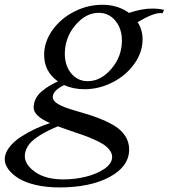

<svg xmlns="http://www.w3.org/2000/svg" viewBox="-86 -511 717 816"><path d="M348.6 -490.7Q415 -490.7 462.4 -456.1Q515.1 -474.6 562.5 -474.6Q585.9 -474.6 611.3 -469.2L604.5 -454.6Q599.6 -455.6 596.7 -455.6Q564 -455.6 499 -417Q520 -383.8 520 -343.8Q520 -288.6 484.4 -239Q448.7 -189.5 391.6 -160.6Q334.5 -131.8 272.5 -131.8Q225.6 -131.8 186.5 -149.4Q138.2 -126 138.2 -98.1Q138.2 -84 156 -72Q173.8 -60.1 202.6 -50.5Q231.4 -41 265.9 -31.2Q300.3 -21.5 335 -8.1Q369.6 5.4 398.4 22.2Q427.2 39.1 445.1 65.2Q462.9 91.3 462.9 124Q462.9 196.3 380.1 241Q297.4 285.6 166.5 285.6Q110.4 285.6 64.5 274.7Q18.6 263.7 -9 245.8Q-36.6 228 -51.3 207.3Q-65.9 186.5 -65.9 166Q-65.9 140.6 -46.9 115.5Q-27.8 90.3 2.4 70.8Q32.7 51.3 64.2 36.6Q95.7 22 126.5 12.2Q57.1 -18.1 57.1 -53.7Q57.1 -74.2 66.4 -92Q75.7 -109.9 92.3 -123.5Q108.9 -137.2 124.5 -146.5Q140.1 -155.8 160.2 -165Q101.6 -206.5 101.6 -277.8Q101.6 -333.5 137 -383.1Q172.4 -432.6 229.5 -461.7Q286.6 -490.7 348.6 -490.7ZM183.6 251.5Q231.9 251.5 278.8 240Q325.7 228.5 358.2 206.1Q390.6 183.6 390.6 155.8Q390.6 140.6 379.6 126.5Q368.7 112.3 353 102.3Q337.4 92.3 311.3 80.8Q285.2 69.3 263.7 62Q242.2 54.7 210.2 43.7Q178.2 32.7 159.7 25.9Q135.7 36.1 117.9 44.9Q100.1 53.7 80.3 66.2Q60.5 78.6 48.1 90.8Q35.6 103 27.6 119.1Q19.5 135.3 19.5 152.3Q19.5 189.5 64.2 220.5Q108.9 251.5 183.6 251.5ZM333.5 -456.5Q278.3 -456.5 233.9 -403.6Q189.5 -350.6 189.5 -282.2Q189.5 -231.9 216.8 -199Q244.1 -166 287.1 -166Q342.3 -166 387.2 -218.3Q432.1 -270.5 432.1 -338.9Q432.1 -389.2 404.3 -422.9Q376.5 -456.5 333.5 -456.5Z"/></svg>

Font: Flanker
Style: Italic
Weight: 400
Italic angle: -12°
Designer: Flanker
Version: Version 2.027